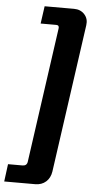

<svg xmlns="http://www.w3.org/2000/svg" viewBox="-94 -804 499 1006"><g transform="rotate(5 156.0 -301.5)"><path d="M99 -768H254Q288 -768 309 -745Q330 -722 325 -688L215 91Q210 125 187.5 145Q165 165 131 165H-32L-20 73H56Q79 73 82 51L182 -658Q185 -676 168 -676H86Z"/></g></svg>

Font: Ezarion
Style: Bold Italic
Weight: 700
Italic angle: -8°
Designer: Natanael Gama
Version: Version 1.001;PS 001.001;hotconv 1.0.70;makeotf.lib2.5.58329